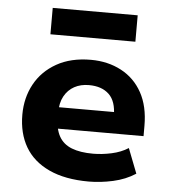

<svg xmlns="http://www.w3.org/2000/svg" viewBox="-53 -774 740 833"><g transform="rotate(5 317.5 -357.5)"><path d="M364 11Q261 11 191 -21.5Q121 -54 86.5 -113Q52 -172 52 -253Q52 -327 84.5 -386.5Q117 -446 179 -481Q241 -516 328 -516Q402 -516 460.5 -485Q519 -454 551.5 -395Q584 -336 584 -251V-206H183V-299H459L448 -282Q448 -346 416.5 -376Q385 -406 329 -406Q293 -406 265.5 -391Q238 -376 222 -347Q206 -318 206 -274V-256Q206 -204 224 -172Q242 -140 279 -125.5Q316 -111 372 -111Q411 -111 452.5 -120Q494 -129 525 -149L567 -41Q524 -13 469.5 -1Q415 11 364 11ZM143 -611V-726H513V-611Z"/></g></svg>

Font: Nunito Sans 6pt ExtraBold
Style: Regular
Weight: 800
Version: Version 3.101;gftools[0.9.27]